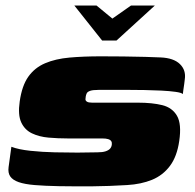

<svg xmlns="http://www.w3.org/2000/svg" viewBox="-20 -667 702 692"><path d="M248 -647H328L385 -600L452 -647H538L400 -521H348ZM21 -138Q47 -128 89.5 -123.5Q132 -119 177.5 -118Q223 -117 259 -117Q273 -117 295.5 -117.5Q318 -118 331 -118Q349 -118 360 -121.5Q371 -125 376.5 -131Q382 -137 383 -146Q384 -153 381 -158Q378 -163 370 -165.5Q362 -168 349 -168Q340 -168 327 -168Q314 -168 290.5 -168Q267 -168 225 -168Q189 -168 155 -171Q121 -174 95 -186.5Q69 -199 56.5 -226Q44 -253 51 -301Q59 -358 82 -390.5Q105 -423 142.5 -439Q180 -455 230.5 -459.5Q281 -464 344 -464Q382 -464 424.5 -463.5Q467 -463 503.5 -462Q540 -461 559 -460Q606 -458 628.5 -436Q651 -414 646 -381Q646 -377 644 -364.5Q642 -352 640.5 -340.5Q639 -329 639 -328Q634 -333 612.5 -336Q591 -339 561 -340.5Q531 -342 501 -342.5Q471 -343 448 -343H335Q314 -343 304.5 -339.5Q295 -336 292.5 -330.5Q290 -325 289 -319Q288 -314 288 -309Q288 -304 293.5 -300.5Q299 -297 312 -297Q389 -297 431 -297Q473 -297 477 -297Q529 -297 565 -288Q601 -279 618 -249.5Q635 -220 626 -159Q618 -103 592.5 -69Q567 -35 528 -19Q489 -3 438 0Q372 4 314.5 4.5Q257 5 192 4Q141 3 105 0Q69 -3 47.5 -10.5Q26 -18 17 -31Q8 -44 11 -65Z"/></svg>

Font: Genos Black
Style: Italic
Weight: 900
Italic angle: -8°
Version: Version 1.010